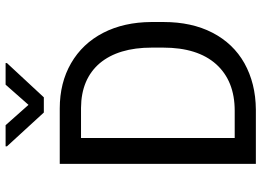

<svg xmlns="http://www.w3.org/2000/svg" viewBox="-146 -802 947 696"><g transform="rotate(-90 328.0 -453.5)"><path d="M222.7 -907.2H146V-902.3L268.6 -768.6H323.7L447.8 -902.3V-907.2H369.6L296.4 -824.2ZM279.3 0C343.3 -0.5 398.9 -14.6 447.3 -41.5C495.1 -68.4 532.2 -107.4 558.1 -157.7C584 -208 596.7 -267.1 596.7 -334V-379.4C596.2 -444.8 583.5 -502.9 557.6 -553.2C531.7 -603.5 494.6 -642.6 447.3 -669.9C399.9 -697.3 345.2 -710.9 283.2 -710.9H82.5V0ZM285.6 -633.8C355.5 -633.3 409.2 -610.4 447.3 -565.9C484.9 -521 503.9 -458 503.9 -377.4V-335.9C503.9 -252.9 483.9 -189 443.8 -144C403.3 -99.1 347.2 -76.7 274.9 -76.7H176.3V-633.8Z"/></g></svg>

Font: Roboto
Style: Regular
Weight: 400
Designer: Google
Version: Version 2.137; 2017